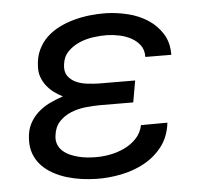

<svg xmlns="http://www.w3.org/2000/svg" viewBox="-44 -584 676 640"><g transform="rotate(-5 293.5 -264.0)"><path d="M287.6 -233.9Q263.7 -233.9 237.3 -231Q210.9 -228 188.2 -218.5Q165.5 -209 149.4 -191.7Q133.3 -174.3 129.9 -145Q127.9 -128.4 133.1 -115.7Q138.2 -103 148.2 -94Q158.2 -85 171.6 -78.9Q185.1 -72.8 199.7 -69.1Q214.4 -65.4 229.2 -64Q244.1 -62.5 256.3 -62.5Q279.8 -62 305.7 -66.9Q331.5 -71.8 354.5 -82.8Q377.4 -93.8 394.5 -111.8Q411.6 -129.9 417 -155.8L505.4 -156.2Q500 -109.9 475.6 -77.9Q451.2 -45.9 415.3 -26.1Q379.4 -6.3 336.9 2.2Q294.4 10.7 253.4 9.8Q230 9.3 204.6 5.9Q179.2 2.4 155 -4.9Q130.9 -12.2 109.4 -24.2Q87.9 -36.1 72 -53Q56.2 -69.8 47.6 -92.5Q39.1 -115.2 41 -144.5Q42.5 -171.9 53.2 -192.6Q64 -213.4 81.1 -229Q98.1 -244.6 120.1 -255.4Q142.1 -266.1 166 -273.9Q149.9 -281.7 136.2 -292.2Q122.6 -302.7 112.3 -315.9Q102.1 -329.1 96.4 -345.2Q90.8 -361.3 91.8 -380.4Q92.8 -411.1 104 -435.1Q115.2 -459 133.5 -476.6Q151.9 -494.1 175.8 -506.1Q199.7 -518.1 226.1 -525.1Q252.4 -532.2 280 -535.2Q307.6 -538.1 333.5 -537.6Q369.6 -536.6 406.2 -527.6Q442.9 -518.6 472.2 -499.5Q501.5 -480.5 520 -451.2Q538.6 -421.9 538.1 -380.4L451.2 -380.9Q451.7 -404.3 440.2 -419.9Q428.7 -435.5 410.6 -445.3Q392.6 -455.1 371.3 -459.5Q350.1 -463.9 330.6 -464.4Q309.1 -464.8 284.2 -461.4Q259.3 -458 237.3 -448.5Q215.3 -439 199 -422.6Q182.6 -406.2 179.2 -380.4Q175.8 -356 185.8 -341.6Q195.8 -327.1 212.6 -319.3Q229.5 -311.5 250.2 -309.1Q271 -306.6 289.6 -306.2L410.6 -305.7L397.9 -233.4Z"/></g></svg>

Font: Roboto Mono
Style: Italic
Weight: 400
Designer: Google
Version: Version 2.000985; 2015; ttfautohint (v1.3)